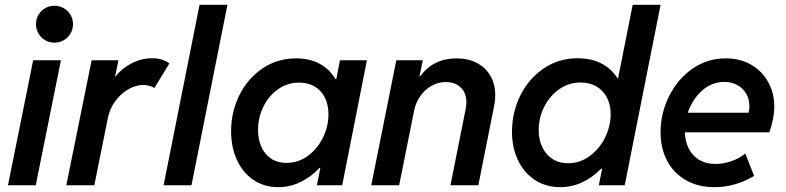

<svg xmlns="http://www.w3.org/2000/svg" viewBox="-20 -772 3273 800"><path d="M118.2 -521H233.9L128.9 0H13.2ZM129.9 -671.4Q129.9 -692.4 140.1 -710Q150.4 -727.5 168 -737.8Q185.5 -748 207 -748Q228 -748 245.8 -737.8Q263.7 -727.5 273.9 -710Q284.2 -692.4 284.2 -671.4Q284.2 -650.4 273.9 -632.6Q263.7 -614.7 245.8 -604.5Q228 -594.2 207 -594.2Q185.5 -594.2 168 -604.5Q150.4 -614.7 140.1 -632.6Q129.9 -650.4 129.9 -671.4Z M361.8 -521H473.6L459.5 -453.6H461.4Q486.8 -486.3 527.8 -507.8Q568.8 -529.3 613.3 -529.3Q638.7 -529.3 657.5 -522.7Q676.3 -516.1 685.5 -507.3L623 -404.8Q617.2 -410.2 603.5 -414.1Q589.8 -418 576.2 -418Q546.9 -418 515.6 -400.4Q484.4 -382.8 460.7 -351.1Q437 -319.3 429.2 -279.3L373 0H256.3Z M811.5 -752H927.7L777.8 0H661.6Z M942.9 -225.6Q942.9 -305.7 977.3 -375.2Q1011.7 -444.8 1073.7 -486.8Q1135.7 -528.8 1213.9 -528.8Q1270 -528.8 1311.8 -506.3Q1353.5 -483.9 1377.4 -442.9H1381.3L1396.5 -521H1508.8L1405.8 0H1300.3L1314.9 -73.2H1312Q1276.9 -35.2 1232.7 -13.7Q1188.5 7.8 1139.2 7.8Q1080.6 7.8 1035.9 -22.5Q991.2 -52.7 967 -106Q942.9 -159.2 942.9 -225.6ZM1348.6 -295.9Q1348.6 -335.4 1333.7 -365.2Q1318.8 -395 1291.3 -411.4Q1263.7 -427.7 1226.6 -427.7Q1177.2 -427.7 1138.2 -399.9Q1099.1 -372.1 1077.1 -326.9Q1055.2 -281.7 1055.2 -231Q1055.2 -191.4 1069.1 -160.2Q1083 -128.9 1109.6 -111.1Q1136.2 -93.3 1173.8 -93.3Q1222.7 -93.3 1262.7 -122.6Q1302.7 -151.9 1325.7 -198.7Q1348.6 -245.6 1348.6 -295.9Z M1631.3 -521H1741.7L1728 -454.6H1731Q1786.1 -528.8 1881.8 -528.8Q1930.2 -528.8 1966.8 -509.8Q2003.4 -490.7 2023.4 -456.1Q2043.5 -421.4 2043.5 -375.5Q2043.5 -355 2039.1 -332L1973.1 0H1856.9L1920.4 -318.4Q1923.3 -333 1923.3 -345.7Q1923.3 -384.8 1899.7 -407.5Q1876 -430.2 1837.9 -430.2Q1806.6 -430.2 1778.8 -414.8Q1751 -399.4 1731.7 -372.3Q1712.4 -345.2 1705.6 -312L1643.1 0H1526.9Z M2488.8 -69.3H2484.9Q2449.2 -32.7 2406 -12.5Q2362.8 7.8 2314.5 7.8Q2254.4 7.8 2208.7 -22.2Q2163.1 -52.2 2138.2 -104.7Q2113.3 -157.2 2113.3 -222.2Q2113.3 -304.2 2148.4 -374.8Q2183.6 -445.3 2246.1 -487.3Q2308.6 -529.3 2387.2 -529.3Q2443.8 -529.3 2486.1 -507.3Q2528.3 -485.4 2553.2 -445.3H2555.2L2616.2 -752H2732.4L2583 0H2475.1ZM2524.4 -296.4Q2524.4 -335 2509.3 -364.7Q2494.1 -394.5 2465.8 -411.4Q2437.5 -428.2 2398.9 -428.2Q2349.6 -428.2 2309.8 -400.1Q2270 -372.1 2247.3 -326.4Q2224.6 -280.8 2224.6 -229.5Q2224.6 -190.9 2239.3 -159.4Q2253.9 -127.9 2281.7 -109.9Q2309.6 -91.8 2347.7 -91.8Q2396 -91.8 2436.8 -121.6Q2477.5 -151.4 2501 -198.7Q2524.4 -246.1 2524.4 -296.4Z M2732.4 -220.7Q2732.4 -300.3 2767.8 -371.3Q2803.2 -442.4 2865.2 -485.6Q2927.2 -528.8 3003.9 -528.8Q3064 -528.8 3109.9 -502.2Q3155.8 -475.6 3180.9 -429.7Q3206.1 -383.8 3206.1 -328.6Q3206.1 -302.7 3200 -272.5Q3193.8 -242.2 3185.1 -220.7H2833.5Q2835 -181.6 2850.3 -151.9Q2865.7 -122.1 2894 -105.5Q2922.4 -88.9 2960.9 -88.9Q2995.1 -88.9 3028.6 -100.8Q3062 -112.8 3085.4 -132.3L3122.1 -39.1Q3086.4 -17.1 3043.9 -4.6Q3001.5 7.8 2957 7.8Q2889.2 7.8 2838.4 -21Q2787.6 -49.8 2760 -101.6Q2732.4 -153.3 2732.4 -220.7ZM3099.1 -302.2Q3102.5 -315.9 3102.5 -329.6Q3102.5 -358.4 3089.4 -381.3Q3076.2 -404.3 3052.5 -417.5Q3028.8 -430.7 2998 -430.7Q2945.8 -430.7 2905.3 -394.5Q2864.7 -358.4 2845.7 -302.2Z"/></svg>

Font: Reddit Sans Chocolate SemiBold
Style: Italic
Weight: 600
Italic angle: -11.25°
Designer: Stephen Hutchings
Version: Version 1.013